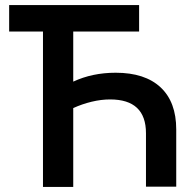

<svg xmlns="http://www.w3.org/2000/svg" viewBox="-20 -735 761 755"><path d="M149 0V-611H16V-715H527V-611H268V-414Q343 -449 435 -449Q550 -449 611.5 -391.5Q673 -334 673 -226V-1H554V-211Q554 -344 413 -344Q378 -344 340.5 -335Q303 -326 268 -310V0Z"/></svg>

Font: Wix Madefor Text SemiBold
Style: Regular
Weight: 600
Designer: Dalton Maag Ltd
Foundry: Dalton Maag Ltd
Version: Version 3.100